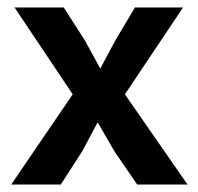

<svg xmlns="http://www.w3.org/2000/svg" viewBox="-20 -495 531 515"><path d="M315 -242 483 0H348L287 -89L242 -167L201 -90L143 0H10L175 -242L19 -475H151L208 -386L249 -311L289 -386L342 -475H471Z"/></svg>

Font: Mukta Vaani SemiBold
Style: Regular
Weight: 600
Designer: Noopur Datye, Girish Dalvi, Yashodeep Gholap, Pallavi Karambelkar
Foundry: Ek Type
Version: Version 2.538;PS 1.000;hotconv 16.6.51;makeotf.lib2.5.65220;